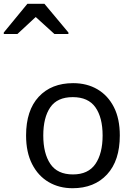

<svg xmlns="http://www.w3.org/2000/svg" viewBox="-83 -986 708 1016"><path d="M551 -269Q551 -136 483.5 -63Q416 10 301 10Q230 10 174.5 -22.5Q119 -55 87 -117.5Q55 -180 55 -269Q55 -402 122 -474Q189 -546 304 -546Q377 -546 432.5 -513.5Q488 -481 519.5 -419.5Q551 -358 551 -269ZM146 -269Q146 -174 183.5 -118.5Q221 -63 303 -63Q384 -63 422 -118.5Q460 -174 460 -269Q460 -364 422 -418Q384 -472 302 -472Q220 -472 183 -418Q146 -364 146 -269ZM-63 -806V-814L62 -966H152L279 -814V-806H205L106 -896L9 -806Z"/></svg>

Font: Noto Sans Tifinagh Rhissa Ixa
Style: Regular
Weight: 400
Designer: JamraPatel
Foundry: JamraPatel LLC
Version: Version 2.006; ttfautohint (v1.8.4.7-5d5b)